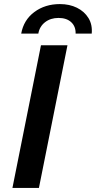

<svg xmlns="http://www.w3.org/2000/svg" viewBox="-20 -922 471 942"><path d="M41 0 181 -700H311L171 0ZM84 -757Q96 -824 148.5 -863Q201 -902 274 -902Q321 -902 357.5 -884Q394 -866 414 -833.5Q434 -801 430 -757H351Q352 -792 329.5 -813Q307 -834 267 -834Q228 -834 201 -813Q174 -792 168 -757Z"/></svg>

Font: MOST Montserrat SemiBold
Style: Italic
Weight: 600
Italic angle: -11.3°
Designer: Julieta Ulanovsky
Foundry: Julieta Ulanovsky
Version: Version 8.000;March 11, 2024;FontCreator 15.0.0.2926 64-bit